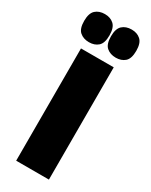

<svg xmlns="http://www.w3.org/2000/svg" viewBox="-211 -740 616 782"><g transform="rotate(30 96.5 -349.0)"><path d="M19 0V-528H173V0ZM160 -566Q134 -566 117 -580.5Q100 -595 100 -632Q100 -668 116.5 -683Q133 -698 160 -698Q186 -698 202.5 -683Q219 -668 219 -632Q219 -595 202.5 -580.5Q186 -566 160 -566ZM34 -566Q8 -566 -9 -580.5Q-26 -595 -26 -632Q-26 -668 -9.5 -683Q7 -698 34 -698Q60 -698 76.5 -683Q93 -668 93 -632Q93 -595 76.5 -580.5Q60 -566 34 -566Z"/></g></svg>

Font: Bricolage Grotesque 96pt ExtraBold Condensed
Style: Regular
Weight: 800
Width: 3
Version: Version 1.001;gftools[0.9.33.dev8+g029e19f]